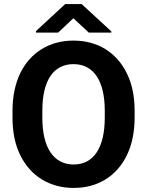

<svg xmlns="http://www.w3.org/2000/svg" viewBox="-20 -922 729 952"><path d="M647.5 -372.1C647.5 -444.3 634.8 -506.3 608.9 -558.6C557.6 -662.6 463.9 -720.7 344.2 -720.7C285.2 -720.7 232.4 -706.5 187 -678.7C95.7 -622.6 42 -516.6 42 -372.1V-338.4C42 -266.6 54.7 -204.6 80.6 -152.3C131.8 -48.3 226.6 9.8 345.2 9.8C405.3 9.8 457.5 -4.4 502.9 -32.2C593.3 -88.4 647.5 -194.3 647.5 -338.4ZM499.5 -338.4C499.5 -189.5 444.3 -106.4 345.2 -106.4C246.1 -106.4 189.9 -189.5 189.9 -338.4V-373C189.9 -522.9 245.1 -604 344.2 -604C443.4 -604 499.5 -522.9 499.5 -373ZM303.2 -901.9 158.2 -767.6V-760.3H268.1L343.8 -831.5L420.4 -760.3H532.2V-766.1L384.8 -901.9Z"/></svg>

Font: Vazirmatn
Style: Bold
Weight: 700
Designer: Saber Rastikerdar
Foundry: Saber Rastikerdar
Version: Version 33.003